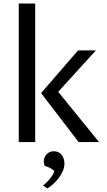

<svg xmlns="http://www.w3.org/2000/svg" viewBox="-20 -802 606 1084"><path d="M85.9 -782.2H178.7V0H85.9ZM423.8 0 211.9 -276.4 420.9 -517.6H521.5L308.6 -283.7L539.1 0ZM222.7 245.1Q232.9 237.8 243.7 227.3Q254.4 216.8 263.4 205.3Q272.5 193.8 278.8 182.9Q285.2 171.9 286.6 163.1Q282.2 158.7 275.9 154.3Q269.5 149.9 262.2 146Q254.9 142.1 247.1 139.2Q239.3 136.2 232.4 134.8Q230 129.4 228.5 121.8Q227.1 114.3 227.1 108.9Q227.1 99.6 230.7 89.6Q234.4 79.6 241.5 71.3Q248.5 63 259 57.4Q269.5 51.8 283.7 51.8Q297.4 51.8 308.6 57.1Q319.8 62.5 327.6 72Q335.4 81.5 339.6 94.2Q343.8 106.9 343.8 121.1Q343.8 143.6 334 165.3Q324.2 187 309.6 205.8Q294.9 224.6 278.1 239Q261.2 253.4 247.1 261.7Z"/></svg>

Font: Proza Libre
Style: Regular
Weight: 400
Designer: Jasper de Waard
Foundry: Jasper de Waard
Version: Version 1.001; ttfautohint (v1.4.1.8-43bc)